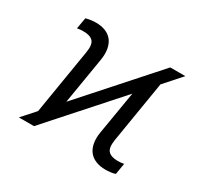

<svg xmlns="http://www.w3.org/2000/svg" viewBox="-123 -713 922 881"><g transform="rotate(30 338.5 -272.5)"><path d="M63 0 549.8 -545.9H629.9L143.1 0ZM117.7 -25.9 181.6 -414.1Q189 -457.5 173.3 -474.1Q157.7 -490.7 122.6 -490.2Q115.2 -490.7 106.2 -489.7Q97.2 -488.8 89.4 -487.3L99.6 -546.4Q110.4 -549.3 124.8 -551.5Q139.2 -553.7 151.4 -553.7Q181.2 -553.7 203.1 -544.9Q225.1 -536.1 238.8 -518.6Q252.4 -501 257.1 -475.3Q261.7 -449.7 256.3 -416.5L202.6 -92.8ZM526.4 9.3Q497.1 9.3 474.9 0.2Q452.6 -8.8 439 -26.1Q425.3 -43.5 420.7 -69.1Q416 -94.7 421.4 -127.4L475.1 -448.2L559.6 -515.6L496.1 -129.4Q489.3 -85.9 504.9 -69.8Q520.5 -53.7 555.2 -53.7Q562.5 -53.7 571.3 -54.4Q580.1 -55.2 587.9 -56.6L578.1 2Q567.9 5.9 553.2 7.6Q538.6 9.3 526.4 9.3Z"/></g></svg>

Font: Inter 16pt Light
Style: Italic
Weight: 300
Italic angle: -9.3988°
Version: Version 4.001;git-66647c0bb